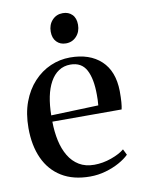

<svg xmlns="http://www.w3.org/2000/svg" viewBox="-84 -786 638 857"><g transform="rotate(-10 235.0 -358.0)"><path d="M255.5 11Q179 11 126.8 -21Q74.5 -53 47.8 -111.5Q21 -170 21 -249.5Q21 -315.5 40.2 -367.2Q59.5 -419 93 -455Q126.5 -491 169 -509.5Q211.5 -528 258 -528Q347 -528 398.2 -480.2Q449.5 -432.5 451 -342Q451 -311 449.5 -291.8Q448 -272.5 445 -259.5H131Q131.5 -213.5 140.2 -173.2Q149 -133 167.2 -102.5Q185.5 -72 214 -54.8Q242.5 -37.5 282.5 -37.5Q321 -37.5 359.8 -51.2Q398.5 -65 420 -83L433 -56.5Q416 -39.5 388 -24Q360 -8.5 325.8 1.2Q291.5 11 255.5 11ZM131 -288 345.5 -295.5Q347 -308 347.2 -319.8Q347.5 -331.5 347.5 -343.5Q347.5 -416 326 -456.2Q304.5 -496.5 254 -496.5Q224 -496.5 201 -481.2Q178 -466 162.5 -438Q147 -410 139.2 -372Q131.5 -334 131 -288ZM251.5 -593Q226 -593 209.8 -609.8Q193.5 -626.5 193.5 -656Q193.5 -687.5 212.5 -708Q231.5 -728.5 260 -728.5H261Q286.5 -728.5 302.8 -712.2Q319 -696 319 -666Q319 -634.5 300 -613.8Q281 -593 252.5 -593Z"/></g></svg>

Font: Merriweather 120pt
Style: Regular
Weight: 400
Version: Version 2.100